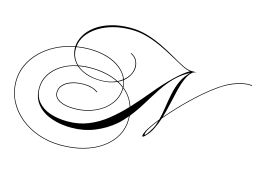

<svg xmlns="http://www.w3.org/2000/svg" viewBox="-190 -1212 2403 1766"><g transform="rotate(15 1011.0 -329.0)"><path d="M1052 -117Q1052 -31 1012 41Q972 113 899 166Q826 219 726.5 248Q627 277 508 277Q391 277 290.5 241.5Q190 206 114.5 143Q39 80 -3 -4.5Q-45 -89 -45 -187Q-45 -270 -11.5 -344Q22 -418 82.5 -478Q143 -538 224.5 -579.5Q306 -621 402 -639Q405 -694 436 -747Q467 -800 524.5 -842.5Q582 -885 664.5 -910Q747 -935 852 -935Q936 -935 1015 -911Q1094 -887 1166 -851.5Q1238 -816 1299.5 -780Q1361 -744 1409.5 -720Q1458 -696 1491 -696H1541Q1526 -693 1509 -686Q1475 -660 1452.5 -610Q1430 -560 1414 -495Q1398 -430 1382.5 -358.5Q1367 -287 1347 -219Q1397 -278 1458 -342Q1519 -406 1583.5 -465.5Q1648 -525 1710 -573Q1772 -621 1823 -650Q1876 -680 1933.5 -697.5Q1991 -715 2035 -715Q2043 -715 2051 -714.5Q2059 -714 2067 -713L2066 -707Q2058 -708 2050.5 -708.5Q2043 -709 2035 -709Q1992 -709 1935 -691.5Q1878 -674 1826 -645Q1773 -615 1709 -565Q1645 -515 1579 -453.5Q1513 -392 1452 -327.5Q1391 -263 1342 -204Q1325 -151 1302 -103.5Q1279 -56 1246 -21Q1224 3 1215 3Q1210 3 1210 -2Q1210 -27 1240.5 -76.5Q1271 -126 1322 -189Q1337 -247 1346.5 -313.5Q1356 -380 1370 -446.5Q1384 -513 1411 -572Q1438 -631 1487 -676Q1456 -661 1422 -637Q1388 -613 1357 -583Q1298 -524 1249.5 -450Q1201 -376 1153.5 -298Q1106 -220 1051 -151Q1052 -135 1052 -117ZM910 -707 914 -712Q953 -695 970.5 -663Q988 -631 988 -596Q988 -560 969 -522.5Q950 -485 914 -456Q925 -423 927 -388Q1003 -327 1034 -235Q1115 -323 1192 -416.5Q1269 -510 1351 -589Q1387 -623 1418.5 -648Q1450 -673 1479 -690Q1446 -694 1397.5 -719Q1349 -744 1289 -777.5Q1229 -811 1160 -843.5Q1091 -876 1015.5 -898Q940 -920 861 -920Q770 -920 691.5 -899Q613 -878 552.5 -840Q492 -802 455.5 -751.5Q419 -701 413 -641Q473 -651 534 -651Q629 -651 706 -628Q783 -605 835.5 -562.5Q888 -520 911 -463Q944 -489 962.5 -523Q981 -557 981 -596Q981 -635 962.5 -664Q944 -693 910 -707ZM590 -487Q669 -487 737 -472.5Q805 -458 860 -430Q885 -443 906 -459Q884 -516 832 -557.5Q780 -599 704 -622Q628 -645 534 -645Q472 -645 413 -635Q412 -627 412 -619Q412 -576 428 -540Q444 -504 474 -476Q530 -487 590 -487ZM-39 -187Q-39 -90 2.5 -7Q44 76 118.5 138.5Q193 201 292.5 236Q392 271 508 271Q626 271 724.5 242.5Q823 214 895 162Q967 110 1006.5 39Q1046 -32 1046 -117Q1046 -131 1045 -145Q1026 -122 1006 -100.5Q986 -79 964 -60Q883 10 780 52Q677 94 558 94Q453 94 366.5 63.5Q280 33 229 -28.5Q178 -90 178 -184Q178 -254 214 -313Q250 -372 315 -414Q380 -456 467 -474Q433 -507 417.5 -547Q402 -587 402 -628Q402 -631 402 -633Q307 -615 226.5 -574Q146 -533 86.5 -473.5Q27 -414 -6 -341Q-39 -268 -39 -187ZM590 -481Q532 -481 479 -471Q519 -436 578.5 -417Q638 -398 712 -398Q751 -398 786.5 -405.5Q822 -413 853 -427Q800 -453 733.5 -467Q667 -481 590 -481ZM184 -184Q184 -107 226 -55.5Q268 -4 342 21.5Q416 47 510 47Q619 47 710 9.5Q801 -28 879.5 -91Q958 -154 1029 -230Q1001 -320 927 -380V-378Q927 -315 897 -261Q867 -207 814 -166.5Q761 -126 690 -103Q619 -80 537 -80Q447 -80 396 -108.5Q345 -137 345 -186Q345 -228 373 -259Q401 -290 451.5 -307.5Q502 -325 569 -325Q653 -325 705 -286L701 -281Q651 -319 569 -319Q504 -319 455 -302Q406 -285 378.5 -255.5Q351 -226 351 -186Q351 -140 400.5 -113Q450 -86 537 -86Q618 -86 688 -108.5Q758 -131 810 -170.5Q862 -210 891.5 -263.5Q921 -317 921 -378Q921 -382 921 -385Q893 -407 861 -423Q830 -409 792.5 -401Q755 -393 711 -393Q628 -393 568.5 -414Q509 -435 472 -469Q385 -452 320.5 -410.5Q256 -369 220 -310.5Q184 -252 184 -184ZM867 -427Q896 -411 921 -393Q919 -424 909 -452Q890 -438 867 -427ZM1227 -22Q1227 -18 1230 -18Q1235 -18 1246 -32.5Q1257 -47 1269 -65.5Q1281 -84 1287 -95Q1297 -113 1304.5 -133Q1312 -153 1318 -175Q1277 -123 1252 -82.5Q1227 -42 1227 -22Z"/></g></svg>

Font: Ballet 72pt
Style: Regular
Weight: 400
Designer: Maximiliano R. Sproviero
Foundry: Omnibus-Type
Version: Version 1.100; ttfautohint (v1.8.3)